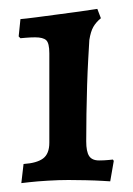

<svg xmlns="http://www.w3.org/2000/svg" viewBox="-20 -748 300 432"><path d="M28 -336 33 -379Q63 -381 77 -391.5Q91 -402 91 -427V-628Q91 -651 84 -657.5Q77 -664 59 -664Q49 -664 37.5 -663Q26 -662 26 -662L22 -666L26 -705Q38 -706 61 -709Q84 -712 106 -715Q138 -719 158.5 -722Q179 -725 189 -726.5Q199 -728 199 -728L207 -707Q196 -698 190 -687.5Q184 -677 181 -658Q180 -641 178.5 -614.5Q177 -588 176 -556Q175 -524 174.5 -491.5Q174 -459 174 -430Q174 -407 180.5 -397Q187 -387 203 -387Q214 -387 224 -388Q234 -389 234 -389L236 -386L228 -340Q228 -340 211.5 -341Q195 -342 173 -342.5Q151 -343 134 -343Q113 -343 88 -341.5Q63 -340 45.5 -338Q28 -336 28 -336Z"/></svg>

Font: Alegreya SemiBold
Style: Regular
Weight: 600
Designer: Juan Pablo del Peral
Foundry: Huerta Tipografica
Version: Version 2.009